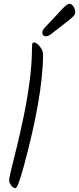

<svg xmlns="http://www.w3.org/2000/svg" viewBox="-20 -1005 415 1008"><path d="M267 -915Q283 -932 297.5 -948Q312 -964 324 -974.5Q336 -985 344 -985Q353 -985 360 -978Q367 -971 371 -961Q375 -951 375 -942Q375 -932 367.5 -922.5Q360 -913 343.5 -900.5Q327 -888 301 -867Q264 -838 248 -826Q232 -814 221 -814Q214 -814 208 -819Q202 -824 202 -833Q202 -847 218 -863.5Q234 -880 267 -915ZM106 -136Q100 -114 94.5 -95.5Q89 -77 84 -62.5Q79 -48 75 -37.5Q71 -27 67 -22Q63 -17 60 -17Q55 -17 49.5 -21Q44 -25 39 -31.5Q34 -38 31 -45Q28 -52 28 -58Q28 -70 40 -119Q52 -168 70 -241Q88 -314 106 -402Q124 -490 136 -581.5Q148 -673 148 -757Q148 -771 150 -776.5Q152 -782 161 -782Q165 -782 172.5 -777Q180 -772 187.5 -763Q195 -754 200.5 -743Q206 -732 206 -720Q206 -663 199 -596.5Q192 -530 179 -456Q166 -382 147.5 -301.5Q129 -221 106 -136Z"/></svg>

Font: Kalam Variable Light
Style: Regular
Weight: 300
Designer: Lipi Raval, Jonny Pinhorn
Foundry: Indian Type Foundry
Version: Version 3.000